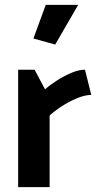

<svg xmlns="http://www.w3.org/2000/svg" viewBox="-20 -773 407 793"><path d="M185 0V-296Q213 -321 244.5 -340Q276 -359 305 -370Q334 -381 357 -381L331 -485Q305 -485 274.5 -472Q244 -459 215 -440.5Q186 -422 166 -404L123 -485H55V0ZM208 -589 303 -753H169L118 -614Z"/></svg>

Font: Catamaran
Style: Bold
Weight: 700
Designer: Pria Ravichandran
Version: Version 2.000